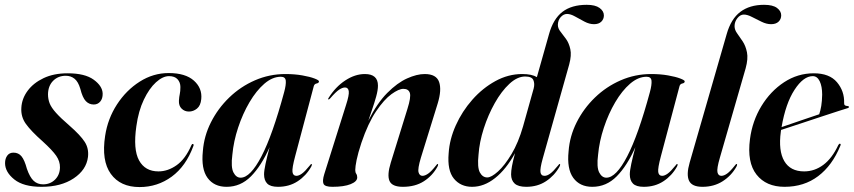

<svg xmlns="http://www.w3.org/2000/svg" viewBox="-24 -748 3460 778"><path d="M150.5 -1Q179.5 -1 199 -20.2Q218.5 -39.5 219 -69.5Q219.5 -94 203.8 -116.8Q188 -139.5 149 -175Q102 -216.5 81 -245.8Q60 -275 62.5 -311.5Q64.5 -348.5 88 -380.2Q111.5 -412 152.8 -431.5Q194 -451 250 -451Q320 -451 355.5 -425.2Q391 -399.5 392 -369Q392.5 -348.5 382.2 -336.5Q372 -324.5 356 -324.5Q337 -324.5 323.8 -338.2Q310.5 -352 301.5 -388Q293 -417 278 -429Q263 -441 242.5 -441Q211.5 -441 191.2 -420.5Q171 -400 170.5 -366Q170.5 -346.5 177.2 -329.2Q184 -312 202.8 -291Q221.5 -270 258 -238.5Q302 -200 319.2 -173.2Q336.5 -146.5 332.5 -112Q326 -59.5 274.5 -25.2Q223 9 144.5 9Q71 9 33.8 -21Q-3.5 -51 -3.5 -87Q-3.5 -105 5.2 -117.2Q14 -129.5 30.5 -129.5Q51 -129.5 63.2 -114.5Q75.5 -99.5 85 -64Q97 -29.5 112.5 -15.2Q128 -1 150.5 -1Z M661 -439.5Q635.5 -439.5 608 -414.5Q580.5 -389.5 558.8 -344Q537 -298.5 528.5 -236.5Q515 -142.5 539.5 -98Q564 -53.5 618 -53.5Q656.5 -53.5 692 -78.8Q727.5 -104 751.5 -159.5Q754 -165.5 757.5 -164.5Q762.5 -163.5 759.5 -156Q729.5 -74.5 671.8 -32.2Q614 10 541.5 10Q463.5 10 425 -43.5Q386.5 -97 402 -197.5Q412.5 -267 450 -324.8Q487.5 -382.5 542.2 -417.2Q597 -452 659.5 -452Q727.5 -452 761.8 -421.2Q796 -390.5 791.5 -346.5Q789 -320 774.2 -308Q759.5 -296 741.5 -296Q724 -296 712 -307.8Q700 -319.5 701 -340Q702 -356 704.5 -367Q707 -378 707 -395.5Q707 -414 695.5 -426.8Q684 -439.5 661 -439.5Z M1172 -115Q1159 -66.5 1161.2 -51Q1163.5 -35.5 1177 -35.5Q1187 -35.5 1199.5 -44.5Q1212 -53.5 1231 -77Q1236 -84 1238 -83.5Q1242 -82.5 1237 -72.5Q1216.5 -36 1182.2 -13.5Q1148 9 1102.5 9Q1072 9 1059 -4Q1046 -17 1046 -41.5Q1046 -56 1052 -84.2Q1058 -112.5 1068.5 -151.5Q1035 -76 993 -33.5Q951 9 894 9Q843.5 9 817 -27.2Q790.5 -63.5 798 -135.5Q802.5 -196.5 830.8 -252.5Q859 -308.5 904.8 -352.8Q950.5 -397 1009 -422.5Q1067.5 -448 1132.5 -448Q1170 -448 1201 -442.5Q1232 -437 1250.2 -430Q1268.5 -423 1268.5 -418.5Q1268.5 -411.5 1259.2 -409.8Q1250 -408 1247.5 -399ZM917.5 -121Q911 -70.5 922 -49.2Q933 -28 951 -28Q990.5 -28 1035.5 -114.5Q1080.5 -201 1127.5 -375Q1135.5 -404.5 1134 -420.8Q1132.5 -437 1114 -437Q1080 -437 1047.2 -408.8Q1014.5 -380.5 987 -333.8Q959.5 -287 941 -231.2Q922.5 -175.5 917.5 -121Z M1307 -345Q1303.5 -346 1308 -352Q1335.5 -396 1375 -422Q1414.5 -448 1454.5 -448Q1507.5 -448 1507.5 -401Q1507.5 -382.5 1500.2 -356.5Q1493 -330.5 1483.8 -304.2Q1474.5 -278 1468.5 -259Q1504 -330 1545 -371.2Q1586 -412.5 1625.5 -430.2Q1665 -448 1697 -448Q1744 -448 1755.2 -416Q1766.5 -384 1749.5 -328.5L1681.5 -109Q1668 -64 1672 -49.8Q1676 -35.5 1688 -35.5Q1698 -35.5 1711 -44.5Q1724 -53.5 1742.5 -77Q1747.5 -84 1749.5 -83.5Q1753.5 -82.5 1748.5 -72.5Q1728.5 -36 1693.5 -13.5Q1658.5 9 1608.5 9Q1564.5 9 1554.2 -15Q1544 -39 1559.5 -89L1627 -307Q1642 -354.5 1636.8 -371.2Q1631.5 -388 1610.5 -388Q1592 -388 1562.2 -366.5Q1532.5 -345 1500 -297Q1467.5 -249 1440.5 -169.5Q1426.5 -127 1421 -99.8Q1415.5 -72.5 1415.5 -59Q1415.5 -49.5 1419.5 -43.8Q1423.5 -38 1423.5 -29Q1423.5 -12.5 1396.8 -1.8Q1370 9 1323 9Q1292.5 9 1287 -3Q1281.5 -15 1290 -42.5L1378 -322Q1391.5 -363.5 1389.2 -378.5Q1387 -393.5 1374 -393.5Q1363.5 -393.5 1350 -384.5Q1336.5 -375.5 1314 -349.5Q1309.5 -344.5 1307 -345Z M2243 -72.5Q2222.5 -36 2188.2 -13.5Q2154 9 2108.5 9Q2076 9 2061.5 -4.2Q2047 -17.5 2047 -41.5Q2047 -55 2050.5 -74.5Q2054 -94 2063 -127.5Q2027 -62 1982.2 -26.5Q1937.5 9 1889 9Q1842.5 9 1815.2 -24.2Q1788 -57.5 1794 -127Q1797.5 -183.5 1823 -240.2Q1848.5 -297 1890 -344Q1931.5 -391 1983.5 -419.5Q2035.5 -448 2092 -448Q2131 -448 2151.5 -435.5L2200.5 -609Q2217.5 -671 2254.8 -699.8Q2292 -728.5 2353.5 -728.5Q2388 -728.5 2405.5 -715.8Q2423 -703 2423 -685.5Q2423 -670.5 2412.5 -660.2Q2402 -650 2383 -650Q2364 -650 2344.2 -660.5Q2324.5 -671 2306.2 -681.2Q2288 -691.5 2273.5 -691.5Q2260 -691.5 2248.5 -679.2Q2237 -667 2236.5 -647.5Q2236.5 -633 2247 -620Q2257.5 -607 2269.5 -590.2Q2281.5 -573.5 2287 -548.8Q2292.5 -524 2282.5 -487L2175 -105Q2164 -65.5 2166 -50.5Q2168 -35.5 2182.5 -35.5Q2193 -35.5 2205.5 -44.5Q2218 -53.5 2237 -77Q2242 -84 2244 -83.5Q2248 -82.5 2243 -72.5ZM1915 -121Q1909.5 -69.5 1920.5 -49.2Q1931.5 -29 1950.5 -29Q1967 -29 1994 -53.2Q2021 -77.5 2048.8 -123.8Q2076.5 -170 2095.5 -236L2138.5 -389.5Q2143.5 -409 2137.2 -423.5Q2131 -438 2104 -438Q2072 -438 2040 -408.2Q2008 -378.5 1981 -330.5Q1954 -282.5 1936.2 -227.2Q1918.5 -172 1915 -121Z M2654 -115Q2641 -66.5 2643.2 -51Q2645.5 -35.5 2659 -35.5Q2669 -35.5 2681.5 -44.5Q2694 -53.5 2713 -77Q2718 -84 2720 -83.5Q2724 -82.5 2719 -72.5Q2698.5 -36 2664.2 -13.5Q2630 9 2584.5 9Q2554 9 2541 -4Q2528 -17 2528 -41.5Q2528 -56 2534 -84.2Q2540 -112.5 2550.5 -151.5Q2517 -76 2475 -33.5Q2433 9 2376 9Q2325.5 9 2299 -27.2Q2272.5 -63.5 2280 -135.5Q2284.5 -196.5 2312.8 -252.5Q2341 -308.5 2386.8 -352.8Q2432.5 -397 2491 -422.5Q2549.5 -448 2614.5 -448Q2652 -448 2683 -442.5Q2714 -437 2732.2 -430Q2750.5 -423 2750.5 -418.5Q2750.5 -411.5 2741.2 -409.8Q2732 -408 2729.5 -399ZM2399.5 -121Q2393 -70.5 2404 -49.2Q2415 -28 2433 -28Q2472.5 -28 2517.5 -114.5Q2562.5 -201 2609.5 -375Q2617.5 -404.5 2616 -420.8Q2614.5 -437 2596 -437Q2562 -437 2529.2 -408.8Q2496.5 -380.5 2469 -333.8Q2441.5 -287 2423 -231.2Q2404.5 -175.5 2399.5 -121Z M3072 -728.5Q3107.5 -728.5 3124.5 -715.8Q3141.5 -703 3141.5 -686Q3141.5 -670.5 3130.8 -660.2Q3120 -650 3100.5 -650Q3082 -650 3062 -659.8Q3042 -669.5 3023.2 -679.2Q3004.5 -689 2990 -689Q2975.5 -689 2964 -674.5Q2952.5 -660 2952.5 -642Q2952.5 -627 2963 -612.8Q2973.5 -598.5 2985.5 -580.2Q2997.5 -562 3002.8 -536Q3008 -510 2997.5 -471.5L2893 -109Q2880 -64.5 2883.2 -50Q2886.5 -35.5 2899 -35.5Q2909.5 -35.5 2922.2 -44.5Q2935 -53.5 2953.5 -77Q2958.5 -84 2961 -83.5Q2965 -82.5 2960 -72.5Q2939.5 -36 2904.2 -13.5Q2869 9 2822.5 9Q2779.5 9 2768 -15.8Q2756.5 -40.5 2770.5 -89L2920.5 -609.5Q2938 -671.5 2976 -700Q3014 -728.5 3072 -728.5Z M3381 -157Q3348.5 -77.5 3291.2 -34.2Q3234 9 3155 9Q3080.5 9 3041.5 -40.5Q3002.5 -90 3015 -184.5Q3024.5 -257.5 3061.2 -318Q3098 -378.5 3153.2 -414.8Q3208.5 -451 3273.5 -451Q3337 -451 3367.5 -414.8Q3398 -378.5 3396.5 -331Q3395.5 -318.5 3410 -318.5Q3415.5 -318 3416 -315Q3417 -312 3411.5 -310Q3404 -308 3374 -298.2Q3344 -288.5 3302.5 -274.8Q3261 -261 3218 -246.8Q3175 -232.5 3141 -221.5Q3140.5 -218 3140 -214.5Q3129.5 -137 3154 -95.2Q3178.5 -53.5 3234.5 -53.5Q3276.5 -53.5 3312 -79.8Q3347.5 -106 3373 -160.5Q3376.5 -166.5 3380 -165.5Q3384.5 -164.5 3381 -157ZM3269.5 -439.5Q3231.5 -439.5 3195.5 -384.2Q3159.5 -329 3143 -233Q3181 -246 3225.2 -261.2Q3269.5 -276.5 3295.5 -285Q3300.5 -299 3303.8 -318.8Q3307 -338.5 3307.5 -364.5Q3307.5 -398 3297.5 -418.8Q3287.5 -439.5 3269.5 -439.5Z"/></svg>

Font: Fraunces 144pt SemiBold
Style: Italic
Weight: 600
Italic angle: -16°
Version: Version 1.000;[0bf87f6ff]